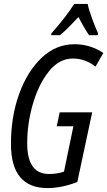

<svg xmlns="http://www.w3.org/2000/svg" viewBox="-20 -951 548 981"><path d="M286 -771Q307 -788 331 -812Q355 -836 381 -864Q407 -813 435 -771H479L481 -781Q468 -808 450.5 -856Q433 -904 428 -931H359Q337 -896 307 -857.5Q277 -819 243 -781L241 -771ZM375 -21 451 -377H285L270 -306H355L307 -74Q271 -62 230 -62Q119 -62 119 -219Q119 -320 148 -420Q177 -520 229.5 -586Q282 -652 353 -652Q414 -652 468 -611L508 -680Q480 -700 442 -712.5Q404 -725 360 -725Q266 -725 193 -656Q120 -587 78 -471.5Q36 -356 36 -215Q36 10 223 10Q294 10 375 -21Z"/></svg>

Font: Noto Sans Display Condensed
Style: Italic
Weight: 400
Width: 3
Designer: Monotype Design team
Foundry: Monotype Imaging Inc.
Version: 1.000